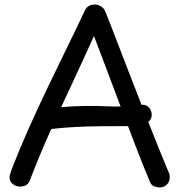

<svg xmlns="http://www.w3.org/2000/svg" viewBox="-20 -809 806 848"><path d="M114 -18Q109 -1 97.5 7Q86 15 69 15Q50 15 36 3.5Q22 -8 22 -26Q22 -31 24 -38.5Q26 -46 33 -65Q67 -152 105.5 -238.5Q144 -325 185.5 -412Q227 -499 270 -586.5Q313 -674 355 -763Q361 -776 372.5 -782.5Q384 -789 397 -789Q414 -789 427.5 -780Q441 -771 446 -756Q451 -744 468 -700.5Q485 -657 509 -594Q533 -531 561.5 -458Q590 -385 618.5 -312Q647 -239 672.5 -176Q698 -113 715 -71Q720 -61 725 -48.5Q730 -36 730 -28Q730 -6 716.5 6.5Q703 19 686 19Q676 19 662.5 14.5Q649 10 643 -4Q609 -85 574.5 -175Q540 -265 507 -353.5Q474 -442 445 -518.5Q416 -595 395 -650Q346 -541 296.5 -435.5Q247 -330 200.5 -226Q154 -122 114 -18ZM196 -238Q181 -237 163.5 -252Q146 -267 146 -286Q146 -299 155 -307.5Q164 -316 176.5 -321Q189 -326 200 -328Q222 -333 261 -336.5Q300 -340 352 -341Q404 -342 465 -339Q484 -338 504 -338.5Q524 -339 542.5 -340Q561 -341 576.5 -342.5Q592 -344 603 -346Q624 -349 637 -335Q650 -321 650 -302Q650 -285 639.5 -275Q629 -265 612 -260Q595 -255 576.5 -253.5Q558 -252 542 -252Q485 -252 426 -251.5Q367 -251 309.5 -248Q252 -245 196 -238Z"/></svg>

Font: Playpen Sans Deva
Style: Regular
Weight: 400
Designer: Pooja Saxena, Gunjan Panchal, Laura Meseguer, Veronika Burian, José Scaglione
Foundry: TypeTogether
Version: Version 2.000